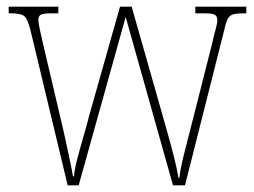

<svg xmlns="http://www.w3.org/2000/svg" viewBox="-20 -556 762 576"><path d="M72 -463Q63 -499 53 -507.5Q43 -516 13 -516H6V-536H155V-516H133Q107 -516 101 -511Q95 -506 95 -496Q95 -489 100 -465Q105 -441 109 -425L161 -204Q167 -180 174.5 -145.5Q182 -111 189 -78Q196 -45 199 -27H202Q203 -45 211.5 -78Q220 -111 230.5 -146.5Q241 -182 247 -207L340 -536H375L464 -223Q471 -198 482 -159.5Q493 -121 502.5 -83Q512 -45 515 -23H518Q522 -54 533.5 -99.5Q545 -145 561 -207L617 -428Q622 -451 627 -468.5Q632 -486 632 -496Q632 -506 625.5 -511Q619 -516 594 -516H566V-536H719V-516H711Q690 -516 679.5 -513Q669 -510 663.5 -500Q658 -490 653 -467L535 0H499L357 -505L216 0H183Z"/></svg>

Font: Noto Serif Tamil Condensed Thin
Style: Italic
Weight: 100
Width: 3
Italic angle: -12°
Designer: Indian Type Foundry, Tom Grace, and the Monotype Design Team
Foundry: Monotype Imaging Inc.
Version: Version 2.003; ttfautohint (v1.8.4.7-5d5b)